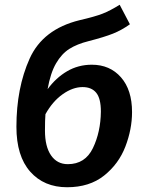

<svg xmlns="http://www.w3.org/2000/svg" viewBox="-20 -772 612 807"><path d="M535 -301Q535 -229 507 -156Q479 -83 417.5 -34Q356 15 262 15Q165 15 107 -50.5Q49 -116 49 -239Q49 -402 104.5 -525.5Q160 -649 314 -687Q379 -702 411 -714.5Q443 -727 483 -752L526 -670Q491 -645 454.5 -630.5Q418 -616 352 -599Q304 -587 271.5 -566.5Q239 -546 215.5 -505.5Q192 -465 180 -397Q215 -445 262 -472.5Q309 -500 366 -500Q442 -500 488.5 -447Q535 -394 535 -301ZM404 -303Q404 -358 384.5 -382Q365 -406 327 -406Q286 -406 243.5 -376Q201 -346 171 -292Q169 -269 169 -223Q169 -156 194.5 -119Q220 -82 265 -82Q338 -82 370.5 -149.5Q403 -217 404 -303Z"/></svg>

Font: FiraGO Medium
Style: Italic
Weight: 500
Italic angle: -8°
Designer: bBox Type GmbH
Foundry: bBox Type GmbH
Version: Version 1.001